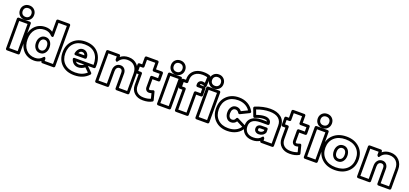

<svg xmlns="http://www.w3.org/2000/svg" viewBox="40 -2038 6994 3281"><g transform="rotate(20 3537.5 -397.0)"><path d="M104.5 -606.7Q67.9 -643.6 67.9 -699.2Q67.9 -754.9 104.5 -791.5Q141.1 -828.1 196.8 -828.1Q252.4 -828.1 289.3 -791.5Q326.2 -754.9 326.2 -699.2Q326.2 -643.6 289.3 -606.7Q252.4 -569.8 196.8 -569.8Q141.1 -569.8 104.5 -606.7ZM69.8 0V-543.9Q69.8 -554.7 77.9 -561.8Q85.9 -568.8 95.2 -568.8H296.9Q307.6 -568.8 314.7 -561Q321.8 -553.2 321.8 -543.9V0Q321.8 10.7 314 17.8Q306.2 24.9 296.9 24.9H95.2Q84.5 24.9 77.1 17.1Q69.8 9.3 69.8 0ZM275.9 -699.2Q275.9 -734.9 254.4 -756.3Q232.9 -777.8 196.8 -777.8Q161.1 -777.8 139.6 -756.6Q118.2 -735.4 118.2 -699.2Q118.2 -663.1 139.6 -641.6Q161.1 -620.1 196.8 -620.1Q232.4 -620.1 254.2 -641.6Q275.9 -663.1 275.9 -699.2ZM120.1 -24.9H272V-519H120.1Z M311.5 -274.9Q311.5 -409.2 386.2 -492.7Q460.9 -576.2 583.5 -576.2Q657.7 -576.2 712.9 -538.1V-742.2Q712.9 -752.9 720.7 -760Q728.5 -767.1 737.8 -767.1H939.9Q950.7 -767.1 957.8 -759.3Q964.8 -751.5 964.8 -742.2V0Q964.8 10.7 957 17.8Q949.2 24.9 939.9 24.9H737.8Q727.1 24.9 720 17.1Q712.9 9.3 712.9 0V-4.9Q659.2 32.2 588.9 32.2Q506.3 32.2 443.1 -6.3Q379.9 -44.9 345.7 -114.7Q311.5 -184.6 311.5 -274.9ZM361.8 -274.9Q361.8 -155.8 423.6 -86.9Q485.4 -18.1 588.9 -18.1Q670.4 -18.1 718.8 -78.1Q733.4 -93.8 743.2 -90.1Q752.9 -86.4 757.8 -74.2L762.7 -62V-24.9H914.6V-716.8H762.7V-481Q762.7 -467.8 758.1 -461.4Q753.4 -455.1 747.1 -455.1Q740.7 -455.1 734.4 -457Q728 -459 723.1 -461.9L718.8 -464.8Q668.5 -525.9 583.5 -525.9Q482.4 -525.9 422.1 -458.5Q361.8 -391.1 361.8 -274.9ZM515.6 -270Q515.6 -332.5 549.3 -374.3Q583 -416 639.6 -416Q695.3 -416 729 -374.3Q762.7 -332.5 762.7 -270Q762.7 -207.5 729 -165.3Q695.3 -123 639.6 -123Q583 -123 549.3 -165Q515.6 -207 515.6 -270ZM565.9 -270Q565.9 -223.1 586.2 -198Q606.4 -172.9 639.6 -172.9Q672.4 -172.9 692.6 -198Q712.9 -223.1 712.9 -270Q712.9 -315.9 692.6 -341.1Q672.4 -366.2 639.6 -366.2Q606.4 -366.2 586.2 -341.1Q565.9 -315.9 565.9 -270Z M999.5 -270Q999.5 -406.7 1086.2 -491.5Q1172.9 -576.2 1311.5 -576.2Q1315.9 -576.2 1324.5 -575.7Q1333 -575.2 1336.9 -575.2Q1478.5 -566.9 1553.7 -471.2Q1628.9 -375.5 1619.6 -222.2Q1619.1 -211.9 1611.6 -205.1Q1604 -198.2 1594.7 -198.2H1486.8L1577.6 -108.9Q1585 -101.6 1585 -91.3Q1585 -81.1 1578.6 -74.2Q1482.9 32.2 1317.9 32.2Q1172.9 32.2 1086.2 -50.8Q999.5 -133.8 999.5 -270ZM1049.8 -270Q1049.8 -154.3 1120.8 -86.2Q1191.9 -18.1 1317.9 -18.1Q1444.3 -18.1 1524.9 -90.8L1453.6 -160.2Q1397 -117.2 1335 -117.2Q1288.1 -117.2 1253.4 -143.6Q1218.8 -169.9 1204.6 -215.8Q1200.7 -225.6 1203.1 -231.9Q1205.6 -238.3 1207.8 -241.5Q1210 -244.6 1215.6 -246.1Q1221.2 -247.6 1223.4 -247.8Q1225.6 -248 1228 -248H1228.5H1570.8Q1572.3 -379.4 1504.9 -452.6Q1437.5 -525.9 1311.5 -525.9Q1191.4 -525.9 1120.6 -456.8Q1049.8 -387.7 1049.8 -270ZM1199.7 -326.2Q1208.5 -375 1238.5 -407Q1268.6 -439 1313.5 -439Q1360.8 -439 1391.4 -405Q1421.9 -371.1 1420.9 -321.8Q1420.9 -312.5 1413.3 -304.7Q1405.8 -296.9 1395.5 -296.9H1224.6Q1212.4 -296.9 1206.3 -303.2Q1200.2 -309.6 1199.5 -315.2Q1198.7 -320.8 1199.7 -326.2ZM1257.8 -347.2H1367.7Q1362.8 -367.2 1348.4 -378.2Q1334 -389.2 1313.5 -389.2Q1276.4 -389.2 1257.8 -347.2ZM1268.6 -198.2Q1292.5 -167 1335 -167Q1377.4 -167 1420.9 -198.2Z M1692.4 0V-543.9Q1692.4 -554.7 1700.4 -561.8Q1708.5 -568.8 1717.8 -568.8H1919.4Q1930.2 -568.8 1937.5 -561Q1944.8 -553.2 1944.8 -543.9V-526.9Q2003.9 -577.1 2092.8 -577.1Q2190.4 -577.1 2252 -512.9Q2313.5 -448.7 2313.5 -345.2V0Q2313.5 10.7 2305.7 17.8Q2297.9 24.9 2288.6 24.9H2086.4Q2075.7 24.9 2068.6 17.1Q2061.5 9.3 2061.5 0V-287.1Q2061.5 -318.8 2047.4 -334.5Q2033.2 -350.1 2008.8 -350.1Q1979 -349.1 1961.9 -328.6Q1944.8 -308.1 1944.8 -269V0Q1944.8 10.7 1936.8 17.8Q1928.7 24.9 1919.4 24.9H1717.8Q1707 24.9 1699.7 17.1Q1692.4 9.3 1692.4 0ZM1742.7 -24.9H1894.5V-269Q1894.5 -324.2 1925.5 -361.8Q1956.5 -399.4 2008.8 -399.9Q2055.2 -399.9 2083.5 -367.9Q2111.8 -335.9 2111.8 -287.1V-24.9H2263.7V-345.2Q2263.7 -429.7 2217 -478.3Q2170.4 -526.9 2092.8 -526.9Q1990.2 -526.9 1940.4 -446.8Q1934.1 -436.5 1927 -434.3Q1919.9 -432.1 1914.3 -435.8Q1908.7 -439.5 1904.1 -444.8Q1899.4 -450.2 1897 -455.1L1894.5 -460V-519H1742.7Z M2274.4 -387.2V-516.1Q2274.4 -526.9 2282.2 -533.9Q2290 -541 2299.3 -541H2349.1V-667Q2349.1 -677.7 2357.2 -684.8Q2365.2 -691.9 2374.5 -691.9H2575.2Q2585.9 -691.9 2593 -684.1Q2600.1 -676.3 2600.1 -667V-541H2709.5Q2720.2 -541 2727.3 -533.2Q2734.4 -525.4 2734.4 -516.1V-387.2Q2734.4 -376.5 2726.6 -369.1Q2718.8 -361.8 2709.5 -361.8H2600.1V-201.2Q2600.1 -184.6 2605 -179.2Q2609.9 -173.8 2621.6 -173.8Q2637.2 -173.8 2674.3 -188Q2681.2 -192.4 2692.6 -188.7Q2704.1 -185.1 2707.5 -170.9L2743.2 -32.2Q2748 -13.2 2732.4 -3.9Q2666.5 34.2 2568.4 34.2Q2471.7 35.2 2410.4 -20.3Q2349.1 -75.7 2349.1 -169.9V-361.8H2299.3Q2288.6 -361.8 2281.5 -369.9Q2274.4 -377.9 2274.4 -387.2ZM2324.2 -412.1H2374.5Q2383.8 -412.1 2391.6 -405Q2399.4 -397.9 2399.4 -387.2V-169.9Q2399.4 -96.7 2444.3 -55.9Q2489.3 -15.1 2568.4 -16.1Q2636.7 -16.1 2690.4 -39.1L2666.5 -131.8Q2640.1 -124 2621.6 -124Q2589.8 -124 2570.1 -145.5Q2550.3 -167 2550.3 -201.2V-387.2Q2550.3 -396.5 2557.4 -404.3Q2564.5 -412.1 2575.2 -412.1H2684.6V-491.2H2575.2Q2565.9 -491.2 2558.1 -498.3Q2550.3 -505.4 2550.3 -516.1V-642.1H2399.4V-516.1Q2399.4 -506.8 2392.3 -499Q2385.3 -491.2 2374.5 -491.2H2324.2Z M2851.6 -606.7Q2814.9 -643.6 2814.9 -699.2Q2814.9 -754.9 2851.6 -791.5Q2888.2 -828.1 2943.8 -828.1Q2999.5 -828.1 3036.4 -791.5Q3073.2 -754.9 3073.2 -699.2Q3073.2 -643.6 3036.4 -606.7Q2999.5 -569.8 2943.8 -569.8Q2888.2 -569.8 2851.6 -606.7ZM2816.9 0V-543.9Q2816.9 -554.7 2825 -561.8Q2833 -568.8 2842.3 -568.8H3043.9Q3054.7 -568.8 3061.8 -561Q3068.8 -553.2 3068.8 -543.9V0Q3068.8 10.7 3061 17.8Q3053.2 24.9 3043.9 24.9H2842.3Q2831.5 24.9 2824.2 17.1Q2816.9 9.3 2816.9 0ZM3022.9 -699.2Q3022.9 -734.9 3001.5 -756.3Q2980 -777.8 2943.8 -777.8Q2908.2 -777.8 2886.7 -756.6Q2865.2 -735.4 2865.2 -699.2Q2865.2 -663.1 2886.7 -641.6Q2908.2 -620.1 2943.8 -620.1Q2979.5 -620.1 3001.2 -641.6Q3022.9 -663.1 3022.9 -699.2ZM2867.2 -24.9H3019V-519H2867.2Z M3068.8 -394V-523.9Q3068.8 -534.7 3076.7 -541.7Q3084.5 -548.8 3093.8 -548.8H3142.6V-565.9Q3142.6 -630.9 3174.8 -679.4Q3207 -728 3261.5 -752.2Q3315.9 -776.4 3384.8 -775.9Q3454.1 -775.9 3502.9 -755.9Q3509.8 -752.9 3514.4 -745.8Q3519 -738.8 3519 -731.9L3511.7 -571.8Q3511.7 -569.8 3511.5 -566.9Q3511.2 -564 3509 -557.4Q3506.8 -550.8 3503.2 -547.4Q3499.5 -543.9 3491.5 -544.2Q3483.4 -544.4 3472.7 -551.8Q3446.3 -567.9 3424.8 -567.9Q3408.7 -568.4 3402.1 -563.7Q3395.5 -559.1 3394 -548.8H3484.9Q3494.1 -545.9 3500 -538.1Q3505.9 -530.3 3505.9 -523.9V-394Q3505.9 -383.3 3498 -376.2Q3490.2 -369.1 3481 -369.1H3392.6V0Q3392.6 10.7 3384.8 17.8Q3377 24.9 3367.7 24.9H3168Q3157.2 24.9 3149.9 17.1Q3142.6 9.3 3142.6 0V-369.1H3093.8Q3083 -369.1 3075.9 -377Q3068.8 -384.8 3068.8 -394ZM3118.7 -418.9H3168Q3177.2 -418.9 3185.1 -411.9Q3192.9 -404.8 3192.9 -394V-24.9H3342.8V-394Q3342.8 -403.3 3349.9 -411.1Q3356.9 -418.9 3367.7 -418.9H3455.6V-499H3367.7Q3358.4 -499 3350.6 -506.1Q3342.8 -513.2 3342.8 -523.9V-542Q3342.8 -577.6 3366 -598.4Q3389.2 -619.1 3424.8 -618.2Q3437.5 -618.2 3463.9 -610.8L3467.8 -714.8Q3421.9 -726.1 3384.8 -726.1Q3295.9 -727.1 3244.4 -684.1Q3192.9 -641.1 3192.9 -565.9V-523.9Q3192.9 -514.6 3185.8 -506.8Q3178.7 -499 3168 -499H3118.7ZM3549.3 -606.7Q3512.7 -643.6 3512.7 -699.2Q3512.7 -754.9 3549.3 -791.5Q3585.9 -828.1 3641.6 -828.1Q3697.3 -828.1 3734.1 -791.5Q3771 -754.9 3771 -699.2Q3771 -643.6 3734.1 -606.7Q3697.3 -569.8 3641.6 -569.8Q3585.9 -569.8 3549.3 -606.7ZM3514.6 0V-543.9Q3514.6 -554.7 3522.7 -561.8Q3530.8 -568.8 3540 -568.8H3741.7Q3752.4 -568.8 3759.5 -561Q3766.6 -553.2 3766.6 -543.9V0Q3766.6 10.7 3758.8 17.8Q3751 24.9 3741.7 24.9H3540Q3529.3 24.9 3522 17.1Q3514.6 9.3 3514.6 0ZM3720.7 -699.2Q3720.7 -734.9 3699.2 -756.3Q3677.7 -777.8 3641.6 -777.8Q3606 -777.8 3584.5 -756.6Q3563 -735.4 3563 -699.2Q3563 -663.1 3584.5 -641.6Q3606 -620.1 3641.6 -620.1Q3677.2 -620.1 3699 -641.6Q3720.7 -663.1 3720.7 -699.2ZM3564.9 -24.9H3716.8V-519H3564.9Z M3791.5 -270Q3791.5 -406.7 3877.2 -491.5Q3962.9 -576.2 4101.6 -576.2Q4193.4 -576.2 4264.9 -535.2Q4336.4 -494.1 4374.5 -419.9Q4379.4 -411.1 4376.5 -401.4Q4373.5 -391.6 4363.8 -387.2L4208.5 -311Q4199.2 -307.1 4189.7 -310.1Q4180.2 -313 4175.8 -320.8Q4153.3 -361.8 4110.8 -361.8Q4082.5 -361.8 4064.2 -338.4Q4045.9 -314.9 4045.9 -271Q4045.9 -225.1 4064 -201.7Q4082 -178.2 4110.8 -178.2Q4133.8 -178.2 4148.7 -188.5Q4163.6 -198.7 4173.8 -223.1Q4177.7 -232.9 4186.8 -236.6Q4195.8 -240.2 4207.5 -234.9L4364.7 -155.8Q4374 -151.4 4377.7 -141.8Q4381.3 -132.3 4377 -123Q4342.3 -48.8 4269 -8.3Q4195.8 32.2 4099.6 32.2Q3962.4 32.2 3877 -51.3Q3791.5 -134.8 3791.5 -270ZM3841.8 -270Q3841.8 -154.3 3911.1 -86.2Q3980.5 -18.1 4099.6 -18.1Q4175.8 -18.1 4232.2 -45.4Q4288.6 -72.8 4319.8 -123L4207.5 -180.2Q4172.9 -127.9 4110.8 -127.9Q4058.6 -127.9 4027.1 -169.2Q3995.6 -210.4 3995.6 -271Q3995.6 -330.6 4027.1 -371.3Q4058.6 -412.1 4110.8 -412.1Q4168.9 -412.1 4206.5 -365.2L4317.9 -419.9Q4284.2 -470.2 4228.8 -498Q4173.3 -525.9 4101.6 -525.9Q3982.4 -525.9 3912.1 -456.5Q3841.8 -387.2 3841.8 -270Z M4350.6 -162.1Q4350.6 -252.4 4413.1 -301.5Q4475.6 -350.6 4585.4 -352.1H4688.5Q4676.3 -376 4624.5 -376Q4555.2 -376 4470.2 -338.9Q4461.4 -334.5 4451.7 -338.4Q4441.9 -342.3 4437.5 -353L4387.2 -486.8Q4383.8 -496.6 4387.9 -505.9Q4392.1 -515.1 4401.4 -519Q4543.5 -577.1 4672.4 -577.1Q4794.9 -577.1 4868.2 -518.1Q4941.4 -459 4941.4 -353V0Q4941.4 10.7 4933.6 17.8Q4925.8 24.9 4916.5 24.9H4718.3Q4707.5 24.9 4700.4 17.1Q4693.4 9.3 4693.4 0V-2Q4637.2 34.2 4559.6 34.2Q4464.4 34.2 4407.5 -20Q4350.6 -74.2 4350.6 -162.1ZM4559.6 -16.1Q4655.3 -16.1 4698.2 -75.2Q4706.1 -85.4 4713.6 -87.9Q4721.2 -90.3 4726.3 -85.9Q4731.4 -81.5 4735.4 -75.9Q4739.3 -70.3 4741.2 -65.4L4743.2 -60.1V-24.9H4891.1V-353Q4891.1 -436 4835.4 -481.4Q4779.8 -526.9 4672.4 -526.9Q4561.5 -526.9 4442.4 -481.9L4474.1 -395Q4559.1 -425.8 4624.5 -425.8Q4677.2 -425.8 4710.2 -400.1Q4743.2 -374.5 4743.2 -329.1V-327.1Q4743.2 -317.9 4736.1 -309.8Q4729 -301.8 4718.3 -301.8H4585.4Q4490.2 -300.3 4445.3 -264.9Q4400.4 -229.5 4400.4 -162.1Q4400.4 -94.7 4441.7 -55.4Q4482.9 -16.1 4559.6 -16.1ZM4626.5 -252.9H4718.3Q4727.5 -252.9 4735.4 -245.8Q4743.2 -238.8 4743.2 -228V-179.2Q4743.2 -174.8 4741.2 -168.9Q4727.1 -136.2 4695.6 -117.2Q4664.1 -98.1 4626.5 -98.1Q4588.9 -98.1 4564.7 -119.4Q4540.5 -140.6 4540.5 -176.8Q4540.5 -212.9 4564.7 -232.9Q4588.9 -252.9 4626.5 -252.9ZM4590.3 -176.8Q4590.3 -161.6 4598.1 -154.8Q4606 -147.9 4626.5 -147.9Q4648.4 -147.9 4666 -158.2Q4683.6 -168.5 4693.4 -185.1V-203.1H4626.5Q4603.5 -203.1 4596.9 -197.3Q4590.3 -191.4 4590.3 -176.8Z M4943.4 -387.2V-516.1Q4943.4 -526.9 4951.2 -533.9Q4959 -541 4968.3 -541H5018.1V-667Q5018.1 -677.7 5026.1 -684.8Q5034.2 -691.9 5043.5 -691.9H5244.1Q5254.9 -691.9 5262 -684.1Q5269 -676.3 5269 -667V-541H5378.4Q5389.2 -541 5396.2 -533.2Q5403.3 -525.4 5403.3 -516.1V-387.2Q5403.3 -376.5 5395.5 -369.1Q5387.7 -361.8 5378.4 -361.8H5269V-201.2Q5269 -184.6 5273.9 -179.2Q5278.8 -173.8 5290.5 -173.8Q5306.2 -173.8 5343.3 -188Q5350.1 -192.4 5361.6 -188.7Q5373 -185.1 5376.5 -170.9L5412.1 -32.2Q5417 -13.2 5401.4 -3.9Q5335.4 34.2 5237.3 34.2Q5140.6 35.2 5079.3 -20.3Q5018.1 -75.7 5018.1 -169.9V-361.8H4968.3Q4957.5 -361.8 4950.4 -369.9Q4943.4 -377.9 4943.4 -387.2ZM4993.2 -412.1H5043.5Q5052.7 -412.1 5060.5 -405Q5068.4 -397.9 5068.4 -387.2V-169.9Q5068.4 -96.7 5113.3 -55.9Q5158.2 -15.1 5237.3 -16.1Q5305.7 -16.1 5359.4 -39.1L5335.4 -131.8Q5309.1 -124 5290.5 -124Q5258.8 -124 5239 -145.5Q5219.2 -167 5219.2 -201.2V-387.2Q5219.2 -396.5 5226.3 -404.3Q5233.4 -412.1 5244.1 -412.1H5353.5V-491.2H5244.1Q5234.9 -491.2 5227.1 -498.3Q5219.2 -505.4 5219.2 -516.1V-642.1H5068.4V-516.1Q5068.4 -506.8 5061.3 -499Q5054.2 -491.2 5043.5 -491.2H4993.2Z M5520.5 -606.7Q5483.9 -643.6 5483.9 -699.2Q5483.9 -754.9 5520.5 -791.5Q5557.1 -828.1 5612.8 -828.1Q5668.5 -828.1 5705.3 -791.5Q5742.2 -754.9 5742.2 -699.2Q5742.2 -643.6 5705.3 -606.7Q5668.5 -569.8 5612.8 -569.8Q5557.1 -569.8 5520.5 -606.7ZM5485.8 0V-543.9Q5485.8 -554.7 5493.9 -561.8Q5502 -568.8 5511.2 -568.8H5712.9Q5723.6 -568.8 5730.7 -561Q5737.8 -553.2 5737.8 -543.9V0Q5737.8 10.7 5730 17.8Q5722.2 24.9 5712.9 24.9H5511.2Q5500.5 24.9 5493.2 17.1Q5485.8 9.3 5485.8 0ZM5691.9 -699.2Q5691.9 -734.9 5670.4 -756.3Q5648.9 -777.8 5612.8 -777.8Q5577.1 -777.8 5555.7 -756.6Q5534.2 -735.4 5534.2 -699.2Q5534.2 -663.1 5555.7 -641.6Q5577.1 -620.1 5612.8 -620.1Q5648.4 -620.1 5670.2 -641.6Q5691.9 -663.1 5691.9 -699.2ZM5536.1 -24.9H5688V-519H5536.1Z M5727.5 -272Q5727.5 -409.2 5818.6 -492.7Q5909.7 -576.2 6055.7 -576.2Q6201.7 -576.2 6292.2 -492.4Q6382.8 -408.7 6382.8 -272Q6382.8 -135.7 6292 -51.8Q6201.2 32.2 6055.7 32.2Q5909.7 32.2 5818.6 -51.5Q5727.5 -135.3 5727.5 -272ZM5777.8 -272Q5777.8 -156.7 5852.8 -87.4Q5927.7 -18.1 6055.7 -18.1Q6183.6 -18.1 6258.1 -86.9Q6332.5 -155.8 6332.5 -272Q6332.5 -388.7 6258.3 -457.3Q6184.1 -525.9 6055.7 -525.9Q5927.2 -525.9 5852.5 -456.8Q5777.8 -387.7 5777.8 -272ZM5931.6 -270Q5931.6 -332.5 5965.3 -374.3Q5999 -416 6055.7 -416Q6111.3 -416 6145 -374.3Q6178.7 -332.5 6178.7 -270Q6178.7 -207 6145 -165.5Q6111.3 -124 6055.7 -124Q5999 -124 5965.3 -165.5Q5931.6 -207 5931.6 -270ZM5981.9 -270Q5981.9 -223.6 6002.2 -198.7Q6022.5 -173.8 6055.7 -173.8Q6088.4 -173.8 6108.6 -198.7Q6128.9 -223.6 6128.9 -270Q6128.9 -315.9 6108.6 -341.1Q6088.4 -366.2 6055.7 -366.2Q6022.5 -366.2 6002.2 -341.1Q5981.9 -315.9 5981.9 -270Z M6454.1 0V-543.9Q6454.1 -554.7 6462.2 -561.8Q6470.2 -568.8 6479.5 -568.8H6681.2Q6691.9 -568.8 6699.2 -561Q6706.5 -553.2 6706.5 -543.9V-526.9Q6765.6 -577.1 6854.5 -577.1Q6952.1 -577.1 7013.7 -512.9Q7075.2 -448.7 7075.2 -345.2V0Q7075.2 10.7 7067.4 17.8Q7059.6 24.9 7050.3 24.9H6848.1Q6837.4 24.9 6830.3 17.1Q6823.2 9.3 6823.2 0V-287.1Q6823.2 -318.8 6809.1 -334.5Q6794.9 -350.1 6770.5 -350.1Q6740.7 -349.1 6723.6 -328.6Q6706.5 -308.1 6706.5 -269V0Q6706.5 10.7 6698.5 17.8Q6690.4 24.9 6681.2 24.9H6479.5Q6468.8 24.9 6461.4 17.1Q6454.1 9.3 6454.1 0ZM6504.4 -24.9H6656.2V-269Q6656.2 -324.2 6687.3 -361.8Q6718.3 -399.4 6770.5 -399.9Q6816.9 -399.9 6845.2 -367.9Q6873.5 -335.9 6873.5 -287.1V-24.9H7025.4V-345.2Q7025.4 -429.7 6978.8 -478.3Q6932.1 -526.9 6854.5 -526.9Q6752 -526.9 6702.1 -446.8Q6695.8 -436.5 6688.7 -434.3Q6681.6 -432.1 6676 -435.8Q6670.4 -439.5 6665.8 -444.8Q6661.1 -450.2 6658.7 -455.1L6656.2 -460V-519H6504.4Z"/></g></svg>

Font: Trueno ExtraBold Outline
Style: Regular
Weight: 800
Width: 6
Designer: Julieta Ulanovsky
Foundry: Julieta Ulanovsky
Version: Version 3.001b | FøM Fix